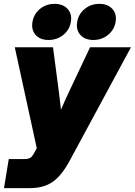

<svg xmlns="http://www.w3.org/2000/svg" viewBox="-35 -757 689 981"><path d="M-14.6 204.1 9.8 55.7H87.9Q115.2 55.7 125.2 45.2Q135.3 34.7 148.9 7.8L152.8 0L40.5 -515.6H235.8L264.6 -296.9Q268.1 -272 270.8 -246.8Q273.4 -221.7 276.4 -196.3Q287.1 -221.7 298.6 -246.8Q310.1 -272 321.8 -296.9L425.3 -515.6H634.3L320.3 65.4Q279.8 140.6 233.9 172.4Q188 204.1 118.2 204.1ZM441.9 -552.7Q398.9 -552.7 375.7 -578.6Q352.5 -604.5 359.4 -645Q366.2 -685.5 397.9 -711.4Q429.7 -737.3 472.7 -737.3Q515.6 -737.3 539.1 -711.4Q562.5 -685.5 555.7 -645Q548.8 -604.5 516.8 -578.6Q484.9 -552.7 441.9 -552.7ZM212.9 -552.7Q169.9 -552.7 147 -578.6Q124 -604.5 130.9 -645Q137.7 -685.5 169.2 -711.4Q200.7 -737.3 243.7 -737.3Q287.1 -737.3 310.5 -711.4Q334 -685.5 327.1 -645Q320.3 -604.5 288.3 -578.6Q256.3 -552.7 212.9 -552.7Z"/></svg>

Font: Inter Display Black
Style: Italic
Weight: 900
Italic angle: -9.39999°
Designer: Rasmus Andersson
Foundry: rsms
Version: Version 4.000;git-a52131595